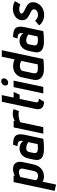

<svg xmlns="http://www.w3.org/2000/svg" viewBox="1116 -1868 966 3241"><g transform="rotate(-90 1599.5 -247.0)"><path d="M448 -177 484 -346Q495 -397 484.5 -434Q474 -471 443 -491Q412 -511 361 -511Q342 -511 319.5 -505.5Q297 -500 278.5 -492.5Q260 -485 252 -479L257 -501H147L-1 192L105 216L153 -12Q164 -5 177.5 0.5Q191 6 206.5 9Q222 12 238 12Q321 12 375 -36.5Q429 -85 448 -177ZM372 -338 334 -160Q330 -139 319 -122.5Q308 -106 291.5 -97Q275 -88 254 -88Q242 -88 228.5 -91Q215 -94 202.5 -100Q190 -106 183.5 -116Q177 -126 180 -140L233 -387Q236 -389 249.5 -394.5Q263 -400 280.5 -405.5Q298 -411 314 -411Q328 -411 340.5 -407.5Q353 -404 361.5 -396Q370 -388 373.5 -373.5Q377 -359 372 -338Z M839 -335Q829 -358 808 -372.5Q787 -387 762 -394Q737 -401 713 -401Q686 -401 659.5 -392Q633 -383 610.5 -365Q588 -347 571.5 -319Q555 -291 546 -253L525 -156Q515 -108 524 -76Q533 -44 557.5 -25Q582 -6 617.5 2.5Q653 11 695 11Q715 11 734.5 10.5Q754 10 772.5 9.5Q791 9 809 7.5Q827 6 844 4Q861 2 878 0L944 -307Q956 -364 953 -403Q950 -442 930.5 -465.5Q911 -489 873 -499.5Q835 -510 778 -510L753 -434Q782 -434 801.5 -429Q821 -424 831 -412.5Q841 -401 843 -382Q845 -363 839 -335ZM822 -253 788 -95Q788 -95 783.5 -94.5Q779 -94 771.5 -93.5Q764 -93 755.5 -92.5Q747 -92 739 -91.5Q731 -91 726 -91Q692 -91 672.5 -97Q653 -103 645 -114Q637 -125 637 -140Q637 -155 641 -174L654 -239Q657 -253 663.5 -262.5Q670 -272 679 -277.5Q688 -283 698.5 -285.5Q709 -288 720 -288Q743 -288 764.5 -280.5Q786 -273 801.5 -265Q817 -257 822 -253Z M1344 -410 1379 -500Q1365 -506 1346 -510.5Q1327 -515 1303 -515Q1272 -515 1239 -506.5Q1206 -498 1177 -480L1181 -500H1070L964 0H1074L1157 -389Q1175 -397 1192 -402Q1209 -407 1226 -410.5Q1243 -414 1260 -415.5Q1277 -417 1293 -417Q1321 -417 1332.5 -413.5Q1344 -410 1344 -410Z M1495 -132 1551 -399H1623L1668 -500H1573L1615 -700H1503L1382 -132Q1367 -62 1397.5 -25Q1428 12 1504 13L1556 -75Q1533 -75 1517.5 -80Q1502 -85 1496 -97.5Q1490 -110 1495 -132Z M1643 0H1754L1860 -501H1750ZM1849 -710Q1824 -710 1803.5 -694Q1783 -678 1778 -652Q1773 -627 1786 -609.5Q1799 -592 1824 -592Q1849 -592 1870.5 -609.5Q1892 -627 1897 -652Q1902 -678 1888.5 -694Q1875 -710 1849 -710Z M2224 0 2373 -700H2263L2217 -483Q2189 -497 2160 -503Q2131 -509 2096 -509Q2069 -509 2040.5 -500Q2012 -491 1986 -472.5Q1960 -454 1941.5 -426Q1923 -398 1915 -360L1875 -171Q1865 -127 1874 -93Q1883 -59 1907 -36Q1931 -13 1966.5 -1Q2002 11 2044 11Q2064 11 2083 10.5Q2102 10 2120 9.5Q2138 9 2155.5 7.5Q2173 6 2190.5 4Q2208 2 2224 0ZM2193 -371 2134 -94Q2134 -94 2129.5 -93.5Q2125 -93 2117.5 -93Q2110 -93 2101.5 -92.5Q2093 -92 2085.5 -91.5Q2078 -91 2073 -91Q2039 -91 2019.5 -97Q2000 -103 1992 -113.5Q1984 -124 1983 -139.5Q1982 -155 1986 -174L2023 -346Q2026 -360 2034.5 -369.5Q2043 -379 2055 -384.5Q2067 -390 2080 -392.5Q2093 -395 2104 -395Q2139 -395 2162 -385.5Q2185 -376 2193 -371Z M2656 -335Q2646 -358 2625 -372.5Q2604 -387 2579 -394Q2554 -401 2530 -401Q2503 -401 2476.5 -392Q2450 -383 2427.5 -365Q2405 -347 2388.5 -319Q2372 -291 2363 -253L2342 -156Q2332 -108 2341 -76Q2350 -44 2374.5 -25Q2399 -6 2434.5 2.5Q2470 11 2512 11Q2532 11 2551.5 10.5Q2571 10 2589.5 9.5Q2608 9 2626 7.5Q2644 6 2661 4Q2678 2 2695 0L2761 -307Q2773 -364 2770 -403Q2767 -442 2747.5 -465.5Q2728 -489 2690 -499.5Q2652 -510 2595 -510L2570 -434Q2599 -434 2618.5 -429Q2638 -424 2648 -412.5Q2658 -401 2660 -382Q2662 -363 2656 -335ZM2639 -253 2605 -95Q2605 -95 2600.5 -94.5Q2596 -94 2588.5 -93.5Q2581 -93 2572.5 -92.5Q2564 -92 2556 -91.5Q2548 -91 2543 -91Q2509 -91 2489.5 -97Q2470 -103 2462 -114Q2454 -125 2454 -140Q2454 -155 2458 -174L2471 -239Q2474 -253 2480.5 -262.5Q2487 -272 2496 -277.5Q2505 -283 2515.5 -285.5Q2526 -288 2537 -288Q2560 -288 2581.5 -280.5Q2603 -273 2618.5 -265Q2634 -257 2639 -253Z M3147 -386 3200 -477Q3186 -489 3164 -497Q3142 -505 3118 -509Q3094 -513 3073 -513Q3037 -513 3003 -503Q2969 -493 2941 -473Q2913 -453 2896 -423.5Q2879 -394 2879 -356Q2879 -327 2889 -306Q2899 -285 2915.5 -270.5Q2932 -256 2951.5 -245Q2971 -234 2991 -224.5Q3011 -215 3027.5 -205.5Q3044 -196 3054 -184.5Q3064 -173 3064 -156Q3064 -141 3055.5 -128.5Q3047 -116 3034 -107Q3021 -98 3006 -93Q2991 -88 2976 -88Q2955 -88 2935.5 -94.5Q2916 -101 2900 -112Q2884 -123 2870 -137L2792 -70Q2819 -31 2866.5 -8Q2914 15 2968 15Q3011 15 3050 1Q3089 -13 3119 -39.5Q3149 -66 3166.5 -101.5Q3184 -137 3183 -181Q3183 -206 3172.5 -225.5Q3162 -245 3145 -260Q3128 -275 3107.5 -286Q3087 -297 3067 -306.5Q3047 -316 3030 -325Q3013 -334 3002.5 -343.5Q2992 -353 2992 -365Q2992 -378 2999.5 -386Q3007 -394 3019 -398.5Q3031 -403 3043.5 -404.5Q3056 -406 3067 -406Q3083 -406 3097.5 -403.5Q3112 -401 3124.5 -396.5Q3137 -392 3147 -386Z"/></g></svg>

Font: Advent Pro
Style: Italic
Weight: 400
Italic angle: -12°
Designer: VivaRado, Andreas Kalpakidis
Foundry: VivaRado, Andreas Kalpakidis
Version: Version 3.000